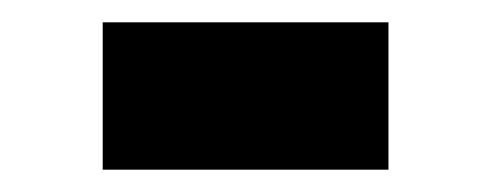

<svg xmlns="http://www.w3.org/2000/svg" viewBox="-20 -359 440 172"><path d="M72 -207V-339H328V-207Z"/></svg>

Font: TikTok Sans 24pt
Style: Bold
Weight: 700
Version: Version 4.000